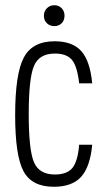

<svg xmlns="http://www.w3.org/2000/svg" viewBox="-20 -705 414 735"><path d="M333 -151H283Q278 -88 257.5 -62.5Q237 -37 190 -37Q130 -37 110 -84Q90 -131 90 -268Q90 -405 110 -452.5Q130 -500 190 -500Q236 -500 256 -475Q276 -450 283 -386H333Q325 -471 291.5 -509Q258 -547 189 -547Q104 -547 71 -484.5Q38 -422 38 -264Q38 -109 70 -49.5Q102 10 186 10Q256 10 290.5 -28Q325 -66 333 -151ZM188 -605Q205 -605 216 -616Q227 -627 227 -645Q227 -662 216 -673.5Q205 -685 188 -685Q171 -685 159.5 -673.5Q148 -662 148 -645Q148 -627 159.5 -616Q171 -605 188 -605Z"/></svg>

Font: Secuela Light
Style: Regular
Weight: 300
Designer: Fernando Haro
Foundry: deFharo
Version: Version 1.708